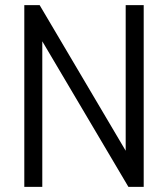

<svg xmlns="http://www.w3.org/2000/svg" viewBox="-20 -725 652 745"><path d="M74.3 0V-705H133.9L496 -92.2H467.7V-705H537.6V0H478.2L115.4 -613.3H144.1V0Z"/></svg>

Font: Nunito Sans 12pt ExtraLight Condensed
Style: Regular
Weight: 200
Width: 3
Version: Version 3.101;gftools[0.9.27]